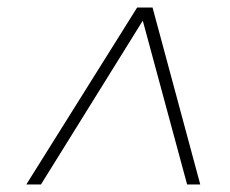

<svg xmlns="http://www.w3.org/2000/svg" viewBox="-20 -720 611 511"><path d="M345 -700H386L513 -229H478L360 -665L89 -229H50Z"/></svg>

Font: Sarabun Thin
Style: Italic
Weight: 250
Italic angle: -10°
Designer: Suppakit Chalermlarp | Katatrad Co.,Ltd.
Foundry: Cadson Demak Co.,Ltd.
Version: Version 1.000; ttfautohint (v1.6)